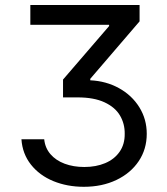

<svg xmlns="http://www.w3.org/2000/svg" viewBox="-20 -550 659 757"><path d="M312.5 108.4Q358.4 108.4 394.5 93.3Q430.7 78.1 451.4 48.6Q472.2 19 471.7 -22.5Q472.2 -62 453.1 -94.5Q434.1 -127 392.3 -146.5Q350.6 -166 286.1 -166H228.5V-236.3L410.2 -447.3V-452.1H99.6V-530.3H530.3V-465.8L335.9 -239.3V-233.4Q398.4 -230.5 449.2 -202.4Q500 -174.3 529.3 -127.2Q558.6 -80.1 558.6 -22.5Q558.6 38.1 526.9 85.4Q495.1 132.8 438.7 159.7Q382.3 186.5 310.5 186.5Q245.1 186.5 190.4 164.1Q135.7 141.6 102.1 99.1Q68.4 56.6 64.5 -1H154.3Q157.7 33.2 179 57.9Q200.2 82.5 234.9 95.5Q269.5 108.4 312.5 108.4Z"/></svg>

Font: Pretendard
Style: Regular
Weight: 400
Designer: Base glyphs from Inter by Rasmus Andersson; Hangeul glyphs from Noto Sans CJK(Source Han Sans) by Jang Soo-young and Kan
Foundry: Kil Hyung-jin
Version: Version 1.309